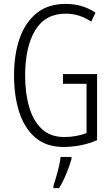

<svg xmlns="http://www.w3.org/2000/svg" viewBox="-20 -744 573 985"><path d="M303 -364H478V-25Q437 -7 392.5 1.5Q348 10 306 10Q218 10 162 -37.5Q106 -85 79 -168Q52 -251 52 -357Q52 -465 81 -547.5Q110 -630 168.5 -677Q227 -724 317 -724Q358 -724 396 -713.5Q434 -703 470 -679L448 -633Q415 -655 382.5 -664.5Q350 -674 318 -674Q212 -674 160.5 -588.5Q109 -503 109 -356Q109 -265 130 -194Q151 -123 195 -82Q239 -41 310 -41Q341 -41 370.5 -46.5Q400 -52 424 -61V-314H303ZM347 71Q337 107 320 148Q303 189 283 221H254V210Q260 192 268 164.5Q276 137 282.5 109Q289 81 291 61H347Z"/></svg>

Font: Noto Sans Khmer ExtraCondensed Light
Style: Regular
Weight: 300
Width: 2
Designer: Danh Hong and the Monotype Design Team
Foundry: Monotype Imaging Inc.
Version: Version 2.004; ttfautohint (v1.8.4.7-5d5b)